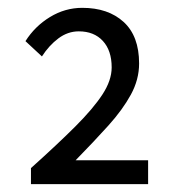

<svg xmlns="http://www.w3.org/2000/svg" viewBox="-20 -911 451 490"><path d="M59 -441V-482Q127 -543 172.5 -588.5Q218 -634 241.5 -670Q265 -706 265 -739Q265 -782 242.5 -806.5Q220 -831 181 -831Q153 -831 129 -813Q105 -795 87 -767L45 -806Q69 -844 107.5 -867.5Q146 -891 190 -891Q256 -891 295.5 -855Q335 -819 335 -749Q335 -708 314 -669.5Q293 -631 256.5 -590.5Q220 -550 173 -502H358V-441Z"/></svg>

Font: Noto Sans KR Thin
Style: Regular
Weight: 400
Version: Version 2.004-H2;hotconv 1.0.118;makeotfexe 2.5.65603